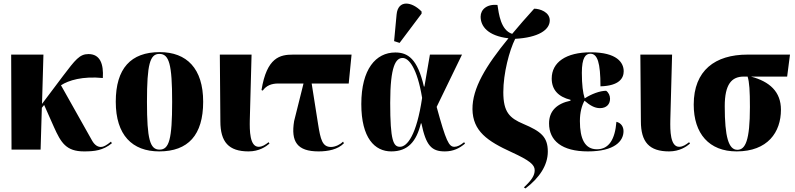

<svg xmlns="http://www.w3.org/2000/svg" viewBox="-20 -844 4487 1083"><path d="M45 0H209L216 -236L229 -252L284 -128C324 -39 353 10 454 10C513 10 561 5 611 -36L606 -45C580 -24 564 -15 549 -15C531 -15 514 -26 500 -50L324 -363C367 -391 445 -415 560 -404C565 -483 545 -539 479 -539C429 -539 405 -507 335 -415L217 -258L225 -536H43Z M878 10C1041 10 1126 -82 1126 -270C1126 -458 1033 -550 881 -550C718 -550 633 -458 633 -270C633 -82 726 10 878 10ZM880 0C826 0 809 -58 809 -270C809 -482 826 -540 879 -540C934 -540 951 -482 951 -270C951 -58 934 0 880 0Z M1382 10C1442 10 1480 -17 1500 -34L1495 -42C1477 -28 1460 -16 1439 -16C1388 -16 1388 -109 1389 -166L1399 -536H1220L1223 -160C1223 -43 1270 10 1382 10Z M1462 -333C1482 -361 1511 -373 1550 -373H1692L1639 -161C1620 -45 1656 10 1777 10C1831 10 1886 -1 1920 -36L1915 -45C1902 -31 1873 -15 1847 -15C1798 -15 1788 -57 1774 -145L1738 -373H1947L1963 -536H1633C1560 -536 1485 -521 1455 -336Z M2234 -602 2358 -767V-779C2303 -836 2225 -847 2217 -762L2203 -612ZM2187 10C2282 10 2329 -47 2354 -148H2357C2383 -23 2414 10 2489 10C2538 10 2572 -8 2603 -34L2598 -42C2577 -25 2560 -16 2543 -16C2512 -16 2496 -47 2443 -241L2586 -536H2405L2374 -356H2371C2335 -512 2281 -548 2210 -548C2100 -548 2018 -454 2018 -257C2018 -65 2094 10 2187 10ZM2236 -16C2199 -16 2181 -50 2181 -264C2181 -473 2213 -517 2251 -517C2286 -517 2333 -461 2361 -292C2330 -82 2277 -16 2236 -16Z M2944 219C3023 159 3070 88 3070 11C3070 -72 3031 -103 2932 -145C2854 -178 2819 -212 2819 -324C2819 -431 2853 -559 2886 -625C3016 -632 3081 -675 3081 -729C3081 -776 3025 -795 2993 -795C2948 -745 2906 -698 2869 -653C2804 -674 2794 -766 2786 -816C2726 -822 2691 -790 2691 -750C2691 -696 2731 -642 2848 -628C2720 -472 2644 -346 2645 -228C2647 -104 2729 -48 2867 15C2967 61 2996 85 2996 116C2996 146 2979 172 2935 213Z M3296 10C3448 10 3497 -49 3497 -104C3497 -129 3484 -150 3457 -157C3449 -58 3415 -2 3347 -2C3279 -2 3251 -61 3251 -161C3251 -211 3262 -249 3277 -276C3306 -251 3333 -234 3364 -234C3401 -234 3421 -256 3421 -287C3421 -305 3413 -322 3399 -332C3364 -332 3314 -313 3278 -289C3268 -320 3262 -366 3262 -433C3262 -519 3283 -541 3310 -541C3350 -541 3367 -491 3367 -357C3474 -360 3498 -404 3498 -442C3498 -491 3460 -549 3312 -549C3173 -549 3092 -493 3092 -401C3092 -338 3129 -298 3198 -281V-276C3121 -260 3077 -218 3077 -148C3077 -50 3150 10 3296 10Z M3754 10C3814 10 3852 -17 3872 -34L3867 -42C3849 -28 3832 -16 3811 -16C3760 -16 3760 -109 3761 -166L3771 -536H3592L3595 -160C3595 -43 3642 10 3754 10Z M4135 10C4310 10 4385 -98 4385 -225C4385 -327 4321 -384 4216 -412H4420L4436 -536H4196C4014 -536 3893 -447 3893 -254C3893 -90 3980 10 4135 10ZM4139 1C4090 1 4068 -71 4068 -245C4068 -369 4107 -412 4175 -412H4197C4207 -380 4210 -331 4210 -240C4210 -50 4184 1 4139 1Z"/></svg>

Font: Noto Serif Display Condensed Black
Style: Regular
Weight: 900
Width: 3
Designer: Monotype Design Team
Foundry: Monotype Imaging Inc.
Version: Version 2.009